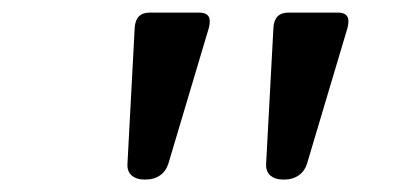

<svg xmlns="http://www.w3.org/2000/svg" viewBox="-20 -640 640 311"><path d="M319.8 -605.5Q319.8 -601.1 318.4 -595.2L252.9 -375.5Q249 -362.8 239.3 -356Q229.5 -349.1 214.8 -349.1Q200.7 -349.1 193.1 -356Q185.5 -362.8 186.5 -375.5L198.2 -595.2Q199.7 -619.6 222.7 -619.6H302.7Q319.8 -619.6 319.8 -605.5ZM544.4 -605.5Q544.4 -601.1 543 -595.2L477.5 -375.5Q473.6 -362.8 463.9 -356Q454.1 -349.1 439.5 -349.1Q425.3 -349.1 417.7 -356Q410.2 -362.8 411.1 -375.5L422.9 -595.2Q424.3 -619.6 447.3 -619.6H527.3Q544.4 -619.6 544.4 -605.5Z"/></svg>

Font: Courier Prime Sans
Style: Italic
Weight: 400
Italic angle: -10°
Designer: Alan Dague-Greene
Foundry: Quote-Unquote Apps
Version: Version 3.020